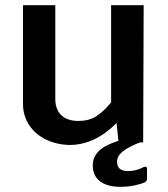

<svg xmlns="http://www.w3.org/2000/svg" viewBox="-20 -551 652 743"><path d="M159 -10.5C186.3 2.5 216.3 9.3 249 10C314.3 10 375 -18.3 431 -75L439 0H534L536 -531H410V-155C390 -130.3 370.5 -112.2 351.5 -100.5C332.5 -88.8 310 -83 284 -83C254 -83 231.3 -90.8 216 -106.5C200.7 -122.2 193.3 -143.7 194 -171V-531H69V-149C69 -117.7 77.2 -90 93.5 -66C109.8 -42 131.7 -23.5 159 -10.5ZM361.5 34.5C346.5 50.2 339 68.3 339 89C339 115.7 348.3 136.2 367 150.5C385.7 164.8 412 172 446 172C465.3 172 483.7 170.2 501 166.5C518.3 162.8 531.7 158.7 541 154C546.3 150.7 549 146.3 549 141V104C549 97.3 547 94 543 94C539.7 94 537 94.7 535 96C516.3 106 496.3 111 475 111C447 111 433 99 433 75C433 60.3 440.3 47 455 35C469.7 23 494.3 10.3 529 -3L441 -7C403 5 376.5 18.8 361.5 34.5Z"/></svg>

Font: Morrison SemiBold
Style: Regular
Weight: 600
Designer: Pablo Impallari, Rodrigo Fuenzalida (Modified by Dan O. Williams)
Version: Version 0.030; ttfautohint (v1.8.1)